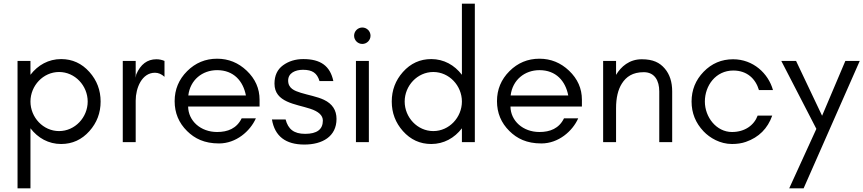

<svg xmlns="http://www.w3.org/2000/svg" viewBox="-20 -770 4677 1040"><path d="M311 10C371.8 10 422.9 -13.3 464.5 -60C504.8 -105.3 525 -158.6 525 -220C525 -281.4 504.8 -334.7 464.5 -380C422.9 -426.7 371.8 -450 311 -450C242.9 -450 185.2 -417.5 145 -364.9V-440H75V250L145 250V-75.1C185.3 -22.4 242.9 10 311 10ZM300 -60C213.8 -60 145 -134.2 145 -220C145 -305.8 213.8 -380 300 -380C386.2 -380 455 -305.8 455 -220C455 -134.2 386.2 -60 300 -60Z M871 -354V-440C857 -446 842.3 -449 827 -449C777.8 -449 741.4 -421.7 718 -367L715 -349V-440H645V0H715V-225C715 -293.5 748.4 -376 819.4 -376C837.7 -376 854.9 -368.7 871 -354Z M1366 -129H1289C1262 -74 1213.7 -55 1156 -55C1067 -55 1000 -115 999 -193H1386L1386 -230C1386 -290.5 1362.8 -342.9 1316.5 -387C1271 -430.3 1217.5 -452 1156 -452C1092.7 -452 1038.5 -429.5 993.5 -384.5C948.5 -339.5 926 -285.3 926 -222C926 -158.3 948.5 -104.3 993.5 -60C1034.5 -19.7 1086.4 7 1166.5 7C1258.9 7 1335 -59.2 1366 -129ZM1312 -253H1000C1010 -337 1076 -390 1156 -390C1246 -390 1297 -331 1312 -253Z M1527 -123H1453C1468.2 -32.3 1526.8 13 1628.8 13C1726.3 13 1802.8 -30.8 1802.8 -125.8C1802.8 -173.2 1780.2 -207.7 1734.9 -229.3C1698.1 -246.8 1649.9 -254.8 1609.4 -267.4C1575.1 -278.1 1540.8 -291.2 1540.8 -333.7C1540.8 -374.4 1579.5 -392 1620.9 -392C1672.2 -392 1697.4 -374.4 1710.6 -331H1785.6C1768.1 -413.2 1716.4 -450 1622.9 -450C1580.4 -450 1543.7 -438.7 1512.9 -416.2C1482.2 -393.7 1466.8 -360.7 1466.8 -316.9C1466.8 -215 1581.7 -206.9 1660 -181.1C1705.9 -166.2 1728.8 -144.8 1728.8 -116.9C1728.8 -69 1696.8 -45 1632.7 -45C1571.3 -45 1540.6 -71 1527 -123Z M1942.5 -621C1918 -621 1898 -601 1898 -576.5C1898 -552 1918 -532 1942.5 -532C1967 -532 1987 -552 1987 -576.5C1987 -601 1967 -621 1942.5 -621ZM1978 0V-440H1908V0Z M2327 -60C2240.8 -60 2172 -134.2 2172 -220C2172 -305.8 2240.8 -380 2327 -380C2413.2 -380 2482 -305.8 2482 -220C2482 -134.2 2413.2 -60 2327 -60ZM2316 -450C2255.2 -450 2204.1 -426.7 2162.5 -380C2122.2 -334.7 2102 -281.4 2102 -220C2102 -158.6 2122.2 -105.3 2162.5 -60C2204.1 -13.3 2255.2 10 2316 10C2384.1 10 2441.8 -22.5 2482 -75.1V0L2552 0V-750H2482V-364.9C2441.7 -417.6 2384.1 -450 2316 -450Z M3112 -129H3035C3008 -74 2959.7 -55 2902 -55C2813 -55 2746 -115 2745 -193H3132L3132 -230C3132 -290.5 3108.8 -342.9 3062.5 -387C3017 -430.3 2963.5 -452 2902 -452C2838.7 -452 2784.5 -429.5 2739.5 -384.5C2694.5 -339.5 2672 -285.3 2672 -222C2672 -158.3 2694.5 -104.3 2739.5 -60C2780.5 -19.7 2832.4 7 2912.5 7C3004.9 7 3081 -59.2 3112 -129ZM3058 -253H2746C2756 -337 2822 -390 2902 -390C2992 -390 3043 -331 3058 -253Z M3317 -364.4V-440H3247V0H3317V-184C3317 -240 3327.5 -284.5 3348.5 -317.5C3371.8 -354.2 3406.8 -379 3467 -379C3526.3 -379 3551 -333 3551 -275L3551 0H3621V-275C3621 -326 3607.7 -367.2 3581 -398.5C3553.3 -431.1 3517.4 -449 3456 -449C3388.9 -449 3343.6 -409.1 3317 -364.4Z M3945 -55C3860.2 -55 3798 -135.5 3798 -220C3798 -306.4 3857 -388 3952 -388C4027 -388 4073 -343 4091 -282L4167 -282C4141.9 -372.3 4059.8 -449 3951 -449C3888.2 -449 3834.9 -426.3 3791 -381C3747.7 -336.2 3726 -282.6 3726 -220C3726 -157.8 3747.7 -104 3791 -58.5C3824.9 -22.9 3880.6 10 3945 10C3973 10 3998 6.2 4020 -1.5C4090.5 -26.1 4138.1 -73.6 4163 -144H4084C4065 -92 4015 -55 3945 -55Z M4333 250 4637 -440H4559L4433 -143L4292 -440H4212L4402 -72L4255 250Z"/></svg>

Font: GI
Style: Regular
Weight: 400
Designer: Alfredo Marco Pradil
Version: Version 1.01 2015